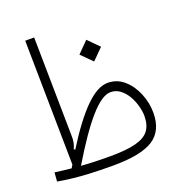

<svg xmlns="http://www.w3.org/2000/svg" viewBox="-127 -798 840 905"><g transform="rotate(-20 293.0 -345.5)"><path d="M288.1 1.5Q220.2 1.5 171.4 -1Q122.6 -3.4 85 -7.8Q47.4 -12.2 13.2 -18.1L16.6 -63Q36.1 -60.5 56.4 -57.9Q76.7 -55.2 99.1 -53.2Q103.5 -61 108.4 -68.8L99.1 -693.4H144L151.4 -197.3Q151.9 -179.2 149.2 -164.8Q146.5 -150.4 139.2 -134.3L145.5 -130.4Q221.2 -252 283 -313Q344.7 -374 395.5 -374Q441.9 -374 476.8 -343.5Q511.7 -313 531.2 -265.6Q550.8 -218.3 550.8 -168Q550.8 -77.6 489.3 -38.1Q427.7 1.5 288.1 1.5ZM144.5 -49.3Q175.3 -46.9 210.9 -45.7Q246.6 -44.4 289.6 -44.4Q371.6 -44.4 418.9 -56.9Q466.3 -69.3 486.1 -96.7Q505.9 -124 505.9 -168Q505.9 -190.9 498.5 -218.5Q491.2 -246.1 476.8 -271Q462.4 -295.9 441.4 -312Q420.4 -328.1 393.1 -328.1Q350.6 -328.1 288.8 -257.8Q227.1 -187.5 144.5 -49.3ZM371.1 -490.2 316.9 -544.4 371.1 -599.1 425.3 -544.4Z"/></g></svg>

Font: Cascadia Code ExtraLight
Style: Regular
Weight: 200
Monospace: yes
Designer: Aaron Bell
Foundry: Saja Typeworks
Version: Version 2407.024; ttfautohint (v1.8.4)